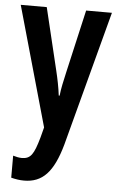

<svg xmlns="http://www.w3.org/2000/svg" viewBox="-55 -581 526 860"><g transform="rotate(5 208.0 -151.5)"><path d="M3 -543 155 -5 143 41C121 119 107 140 67 140C55 140 41 137 28 133V232C48 237 66 240 86 240C169 240 217 189 252 64L413 -543H297L233 -263C223 -219 215 -184 212 -153H208C204 -187 196 -227 187 -264L120 -543Z"/></g></svg>

Font: Noto Sans Armenian ExtraCondensed SemiBold
Style: Regular
Weight: 600
Width: 2
Designer: Monotype Design Team
Foundry: Monotype Imaging Inc.
Version: Version 2.008